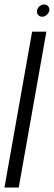

<svg xmlns="http://www.w3.org/2000/svg" viewBox="-28 -841 241 861"><path d="M138 -794C135 -779 146 -766 161 -766C176 -766 190 -779 193 -793C196 -808 185 -821 170 -821C155 -821 141 -809 138 -794ZM116 -699 -8 0H56L180 -699Z"/></svg>

Font: Moniqa Ita Display
Style: Italic
Weight: 400
Italic angle: -10°
Designer: Rajesh Rajput
Foundry: Rajesh Rajput
Version: Version 1.000